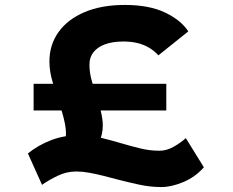

<svg xmlns="http://www.w3.org/2000/svg" viewBox="-20 -736 942 777"><path d="M272 -53 183 -74Q199 -83 213.5 -102Q228 -121 237.5 -146Q247 -171 247 -196Q247 -215 242.5 -237Q238 -259 231.5 -281Q225 -303 219 -321.5Q213 -340 209 -351Q201 -378 194 -400.5Q187 -423 183.5 -444.5Q180 -466 180 -487Q180 -555 217 -606.5Q254 -658 322.5 -687Q391 -716 485 -716Q584 -716 648.5 -685Q713 -654 742 -609L621 -512Q605 -530 583 -543Q561 -556 535.5 -562Q510 -568 479 -568Q435 -568 404.5 -556.5Q374 -545 358 -524.5Q342 -504 342 -475Q342 -445 349.5 -416Q357 -387 368 -354Q381 -316 388.5 -284Q396 -252 396 -229Q396 -191 380.5 -160Q365 -129 337 -103Q309 -77 272 -53ZM633 21Q588 21 542 11Q496 1 454 -10Q425 -18 396.5 -25Q368 -32 341 -37Q314 -42 289 -42Q249 -42 213 -24.5Q177 -7 150 12L93 -115Q135 -149 187.5 -169Q240 -189 302 -189Q346 -189 388.5 -178.5Q431 -168 475 -155Q512 -144 549.5 -135Q587 -126 626 -126Q654 -126 682.5 -142Q711 -158 732 -177L805 -59Q771 -20 722.5 0.5Q674 21 633 21ZM116 -289V-397H653V-289Z"/></svg>

Font: Lexend Tera
Style: Bold
Weight: 700
Designer: Bonnie Shaver-Troup, Thomas Jockin
Foundry: Lexend
Version: Version 1.007